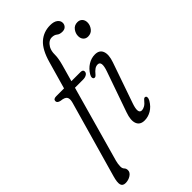

<svg xmlns="http://www.w3.org/2000/svg" viewBox="-292 -795 1044 1044"><g transform="rotate(-45 230.5 -273.0)"><path d="M54 -409.5Q54 -425.5 76.5 -425.5H136.5L181 -582Q202 -657 238.2 -689.5Q274.5 -722 326 -722Q354 -722 369 -710.5Q384 -699 384 -682.5Q384 -669 374.8 -659.2Q365.5 -649.5 348.5 -649.5Q328 -649.5 316.5 -659.2Q305 -669 285.5 -669Q260 -669 241.5 -638.5Q230.5 -618 231 -591.2Q231.5 -564.5 219.5 -521L192.5 -425H262Q281.5 -425 281.5 -411Q281.5 -399.5 270.5 -392.8Q259.5 -386 243.5 -386H181L58 52.5Q52.5 72.5 52.5 92Q52.5 106 60.2 113.8Q68 121.5 68 135Q68 152 49.8 163.8Q31.5 175.5 9.5 175.5Q-12.5 175.5 -17.2 158.2Q-22 141 -11 102.5L114 -337.5Q121 -362.5 113.5 -375.2Q106 -388 75.5 -391Q54 -395.5 54 -409.5ZM428.5 -532Q412 -532 401.8 -543Q391.5 -554 391.5 -572.5Q391.5 -593 405 -611Q418.5 -629 442.5 -629Q459.5 -629 470 -618Q480.5 -607 480.5 -588.5Q480.5 -568.5 466.8 -550.2Q453 -532 428.5 -532ZM343 -103.5Q321.5 -41.5 351.5 -41.5Q361 -41.5 373.2 -48Q385.5 -54.5 399.5 -72Q408.5 -83.5 416.5 -80Q422.5 -78 423 -69.8Q423.5 -61.5 417 -50Q400 -21 375.2 -6.5Q350.5 8 323.5 8Q289 8 278.5 -19Q268 -46 285 -93.5L366.5 -326Q388.5 -388.5 357.5 -388.5Q346 -388.5 335 -381.5Q324 -374.5 309 -356Q300 -346 292 -349.5Q286 -351.5 285.2 -359.8Q284.5 -368 291 -379Q307 -406 332.2 -421.8Q357.5 -437.5 385.5 -437.5Q420 -437.5 430.2 -410.5Q440.5 -383.5 424.5 -338Z"/></g></svg>

Font: Fraunces 144pt SuperSoft Light
Style: Italic
Weight: 300
Italic angle: -16°
Version: Version 1.000;[b76b70a41]